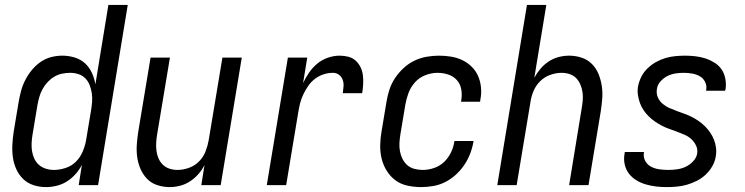

<svg xmlns="http://www.w3.org/2000/svg" viewBox="-20 -755 3040 783"><path d="M168 8Q141 8 116.5 0Q92 -8 74.5 -25Q57 -42 46.5 -65Q36 -88 32.5 -113.5Q29 -139 30.5 -166Q32 -193 36 -219L56 -339Q60 -362 66 -384.5Q72 -407 83 -428.5Q94 -450 109.5 -469Q125 -488 145 -502Q165 -516 188 -522Q211 -528 234 -528Q260 -528 284.5 -520.5Q309 -513 326.5 -497Q344 -481 354.5 -458.5Q365 -436 369 -411L422 -735H501L380 0H301L314 -83Q304 -63 288.5 -45.5Q273 -28 253.5 -15.5Q234 -3 211.5 2.5Q189 8 168 8ZM200 -62Q223 -62 247.5 -70Q272 -78 289.5 -95.5Q307 -113 317 -136.5Q327 -160 331 -183L351 -303Q354 -321 355.5 -339Q357 -357 354.5 -374Q352 -391 346 -407Q340 -423 328.5 -435Q317 -447 300.5 -452.5Q284 -458 266 -458Q250 -458 233 -454.5Q216 -451 201 -442Q186 -433 174 -420Q162 -407 153.5 -391.5Q145 -376 140.5 -360Q136 -344 133 -328L113 -208Q110 -191 109 -173.5Q108 -156 110.5 -139.5Q113 -123 120 -108Q127 -93 139 -82.5Q151 -72 167 -67Q183 -62 200 -62Z M672 8Q646 8 621.5 0Q597 -8 580 -25.5Q563 -43 553 -66Q543 -89 539.5 -114.5Q536 -140 538 -166.5Q540 -193 544 -219L594 -520H673L621 -208Q618 -191 617 -174Q616 -157 618 -140.5Q620 -124 626.5 -109Q633 -94 644.5 -83Q656 -72 671.5 -67Q687 -62 704 -62Q727 -62 750.5 -70.5Q774 -79 791.5 -96.5Q809 -114 818 -137Q827 -160 831 -183L887 -520H966L880 0H801L814 -82Q804 -62 789 -45Q774 -28 755 -15.5Q736 -3 714.5 2.5Q693 8 672 8Z M1068 0 1154 -520H1233L1216 -416Q1226 -438 1240.5 -459Q1255 -480 1274.5 -496Q1294 -512 1318 -520Q1342 -528 1365 -528Q1384 -528 1401 -523.5Q1418 -519 1430.5 -507.5Q1443 -496 1450.5 -480.5Q1458 -465 1460 -447.5Q1462 -430 1461 -411.5Q1460 -393 1457 -375H1378Q1380 -389 1381 -403Q1382 -417 1377.5 -429.5Q1373 -442 1362.5 -450Q1352 -458 1338 -458Q1319 -458 1300 -452Q1281 -446 1264.5 -433.5Q1248 -421 1236.5 -404Q1225 -387 1216.5 -369Q1208 -351 1203.5 -332.5Q1199 -314 1196 -295L1147 0Z M1698 8Q1669 8 1641.5 2Q1614 -4 1593 -19.5Q1572 -35 1557.5 -58Q1543 -81 1536.5 -107.5Q1530 -134 1530.5 -162.5Q1531 -191 1536 -219L1556 -339Q1560 -364 1568 -389Q1576 -414 1591 -436.5Q1606 -459 1626 -477.5Q1646 -496 1670 -507.5Q1694 -519 1719.5 -523.5Q1745 -528 1770 -528Q1795 -528 1819.5 -524Q1844 -520 1865 -510Q1886 -500 1903 -483.5Q1920 -467 1929.5 -445.5Q1939 -424 1941.5 -399Q1944 -374 1939 -349L1938 -340H1860L1861 -346Q1865 -369 1861 -391Q1857 -413 1843 -428.5Q1829 -444 1808 -451Q1787 -458 1764 -458Q1740 -458 1715 -448.5Q1690 -439 1672.5 -419.5Q1655 -400 1646 -376Q1637 -352 1633 -328L1613 -208Q1610 -190 1609 -172.5Q1608 -155 1611 -138.5Q1614 -122 1621.5 -107Q1629 -92 1641 -81.5Q1653 -71 1669.5 -66.5Q1686 -62 1704 -62Q1727 -62 1750.5 -70Q1774 -78 1791.5 -95Q1809 -112 1819.5 -134Q1830 -156 1833 -179L1834 -180H1912L1911 -179Q1907 -154 1898 -130Q1889 -106 1874.5 -84Q1860 -62 1840 -43.5Q1820 -25 1796.5 -13Q1773 -1 1747.5 3.5Q1722 8 1698 8Z M2008 0 2129 -735H2208L2159 -438Q2170 -458 2184.5 -475Q2199 -492 2218 -504.5Q2237 -517 2258.5 -522.5Q2280 -528 2301 -528Q2327 -528 2351.5 -520Q2376 -512 2393.5 -494.5Q2411 -477 2420.5 -454Q2430 -431 2434 -405.5Q2438 -380 2436 -353.5Q2434 -327 2430 -301L2380 0H2301L2352 -312Q2355 -329 2356.5 -346Q2358 -363 2355.5 -379.5Q2353 -396 2346.5 -411Q2340 -426 2329 -437Q2318 -448 2302.5 -453Q2287 -458 2270 -458Q2247 -458 2223.5 -449.5Q2200 -441 2182.5 -423.5Q2165 -406 2155.5 -383Q2146 -360 2143 -337L2087 0Z M2699 8Q2677 8 2655.5 5.5Q2634 3 2613.5 -3Q2593 -9 2575 -20Q2557 -31 2544.5 -47.5Q2532 -64 2527.5 -85Q2523 -106 2527 -128L2528 -135H2606V-132Q2603 -114 2611.5 -98.5Q2620 -83 2635.5 -75Q2651 -67 2669 -64.5Q2687 -62 2706 -62Q2723 -62 2741 -64.5Q2759 -67 2775.5 -74.5Q2792 -82 2806 -96.5Q2820 -111 2823 -128Q2826 -146 2818.5 -161.5Q2811 -177 2799 -188Q2787 -199 2771.5 -205.5Q2756 -212 2740.5 -218Q2725 -224 2709 -229.5Q2693 -235 2678 -243Q2663 -251 2649.5 -260.5Q2636 -270 2624.5 -281.5Q2613 -293 2604 -306.5Q2595 -320 2589.5 -335.5Q2584 -351 2581.5 -368Q2579 -385 2582 -403Q2586 -423 2595.5 -442Q2605 -461 2620.5 -476Q2636 -491 2654.5 -501.5Q2673 -512 2693 -518Q2713 -524 2733.5 -526Q2754 -528 2774 -528Q2795 -528 2816.5 -525.5Q2838 -523 2857.5 -516.5Q2877 -510 2894.5 -499Q2912 -488 2923 -471.5Q2934 -455 2938 -434Q2942 -413 2939 -392L2937 -385H2859L2860 -388Q2863 -406 2855.5 -421Q2848 -436 2834 -444Q2820 -452 2803 -455Q2786 -458 2768 -458Q2752 -458 2735 -455.5Q2718 -453 2702 -445Q2686 -437 2673.5 -423Q2661 -409 2659 -392Q2656 -374 2662.5 -358.5Q2669 -343 2682 -332Q2695 -321 2710 -314.5Q2725 -308 2741 -302Q2757 -296 2772.5 -290.5Q2788 -285 2802.5 -277.5Q2817 -270 2830.5 -260.5Q2844 -251 2855.5 -239.5Q2867 -228 2876.5 -214Q2886 -200 2892 -184.5Q2898 -169 2900 -152Q2902 -135 2899 -117Q2896 -97 2885 -77.5Q2874 -58 2858 -43Q2842 -28 2822.5 -18Q2803 -8 2782.5 -2Q2762 4 2741 6Q2720 8 2699 8Z"/></svg>

Font: Iosevka Oblique
Style: Regular
Weight: 400
Italic angle: -9°
Monospace: yes
Designer: Belleve Invis
Foundry: Belleve Invis
Version: Version 32.5.0; ttfautohint (v1.8.4)